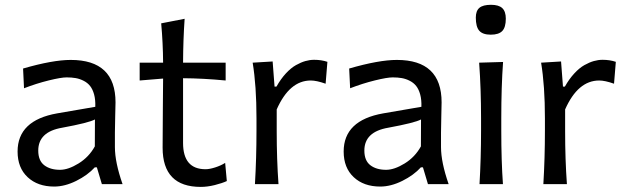

<svg xmlns="http://www.w3.org/2000/svg" viewBox="-20 -752 2559 784"><path d="M201.2 9.8Q133.8 9.8 92.8 -28.6Q51.8 -66.9 51.8 -133.3Q51.8 -260.7 213.4 -289.1L369.1 -315.9Q370.1 -344.7 364.3 -366.2Q358.4 -387.7 347.9 -400.9Q337.4 -414.1 321.5 -422.1Q305.7 -430.2 289.1 -433.1Q272.5 -436 252 -436Q229.5 -436 179 -423.6Q128.4 -411.1 78.1 -391.6L74.2 -472.2Q195.3 -507.3 269 -507.3Q451.7 -507.3 451.7 -334Q451.7 -320.3 450.4 -277.1Q449.2 -233.9 449.2 -210.9V-151.4Q449.2 -89.4 480.5 0H396L375.5 -68.8H367.2Q337.9 -36.6 291.3 -13.4Q244.6 9.8 201.2 9.8ZM225.1 -58.6Q258.8 -58.6 301 -84.7Q343.3 -110.8 367.2 -154.3L367.7 -264.2Q342.3 -250.5 233.9 -230.5Q136.2 -213.9 136.2 -137.2Q136.2 -96.2 160.6 -77.4Q185.1 -58.6 225.1 -58.6Z M899.4 -86.9 906.2 -12.7Q887.2 -3.9 856.9 3.7Q826.7 11.2 799.8 11.2Q644 11.2 644 -148.9Q644 -207.5 645 -310.5Q646 -413.6 646 -431.2L550.3 -423.3V-496.1H646Q645.5 -576.2 638.2 -656.7L733.9 -675.3Q728 -590.8 727.5 -496.1H901.4V-423.3Q809.6 -432.1 727.5 -432.6V-168.5Q727.5 -61 819.3 -61Q835.4 -61 858.6 -68.4Q881.8 -75.7 899.4 -86.9Z M1117.2 0H1021Q1027.3 -106.4 1027.3 -219.2V-269Q1027.3 -401.9 1011.7 -496.1L1093.3 -501L1101.1 -398.4H1108.9Q1126.5 -429.7 1147.2 -452.1Q1168 -474.6 1188.5 -486.1Q1209 -497.6 1227.1 -502.7Q1245.1 -507.8 1262.7 -507.8Q1292.5 -507.8 1316.9 -499.5L1309.6 -410.2Q1272.5 -423.3 1249 -423.3Q1162.1 -423.3 1109.9 -305.2V-215.3Q1109.9 -100.6 1117.2 0Z M1532.7 9.8Q1465.3 9.8 1424.3 -28.6Q1383.3 -66.9 1383.3 -133.3Q1383.3 -260.7 1544.9 -289.1L1700.7 -315.9Q1701.7 -344.7 1695.8 -366.2Q1689.9 -387.7 1679.4 -400.9Q1668.9 -414.1 1653.1 -422.1Q1637.2 -430.2 1620.6 -433.1Q1604 -436 1583.5 -436Q1561 -436 1510.5 -423.6Q1460 -411.1 1409.7 -391.6L1405.8 -472.2Q1526.9 -507.3 1600.6 -507.3Q1783.2 -507.3 1783.2 -334Q1783.2 -320.3 1782 -277.1Q1780.8 -233.9 1780.8 -210.9V-151.4Q1780.8 -89.4 1812 0H1727.5L1707 -68.8H1698.7Q1669.4 -36.6 1622.8 -13.4Q1576.2 9.8 1532.7 9.8ZM1556.6 -58.6Q1590.3 -58.6 1632.6 -84.7Q1674.8 -110.8 1698.7 -154.3L1699.2 -264.2Q1673.8 -250.5 1565.4 -230.5Q1467.8 -213.9 1467.8 -137.2Q1467.8 -96.2 1492.2 -77.4Q1516.6 -58.6 1556.6 -58.6Z M1922.9 -680.2Q1922.9 -707.5 1937.5 -720Q1952.1 -732.4 1984.9 -732.4Q2016.6 -732.4 2031 -718.8Q2045.4 -705.1 2045.4 -675.8Q2045.4 -640.6 2031 -625.5Q2016.6 -610.4 1983.9 -610.4Q1951.2 -610.4 1937 -626.5Q1922.9 -642.6 1922.9 -680.2ZM2033.7 0H1938Q1944.3 -106.4 1944.3 -219.2V-269Q1944.3 -389.6 1936.5 -496.1L2034.2 -499Q2026.9 -397.9 2026.9 -269V-219.2Q2026.9 -93.8 2033.7 0Z M2294.9 0H2198.7Q2205.1 -106.4 2205.1 -219.2V-269Q2205.1 -401.9 2189.5 -496.1L2271 -501L2278.8 -398.4H2286.6Q2304.2 -429.7 2325 -452.1Q2345.7 -474.6 2366.2 -486.1Q2386.7 -497.6 2404.8 -502.7Q2422.9 -507.8 2440.4 -507.8Q2470.2 -507.8 2494.6 -499.5L2487.3 -410.2Q2450.2 -423.3 2426.8 -423.3Q2339.8 -423.3 2287.6 -305.2V-215.3Q2287.6 -100.6 2294.9 0Z"/></svg>

Font: Commissioner Flair
Style: Regular
Weight: 400
Designer: Kostas Bartsokas
Foundry: Kostas Bartsokas
Version: Version 1.000